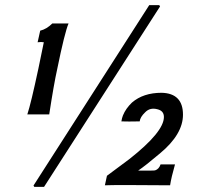

<svg xmlns="http://www.w3.org/2000/svg" viewBox="-20 -720 795 745"><path d="M183 -629H246Q231 -594 202 -452Q189 -394 171 -276H86Q100 -318 129 -454Q136 -487 150 -556Q141 -558 126 -556L136 -601Q161 -607 183 -629ZM598 -700 601 -695 151 5H113L110 0L559 -700ZM690 -275Q690 -199 601 -125Q543 -76 516 -58H555Q581 -58 582 -59Q597 -64 603 -82H659Q645 -33 640 -1Q428 -3 387 -1L395 -38Q400 -41 481 -102Q616 -208 616 -266Q616 -290 591 -296Q562 -304 543 -284Q524 -266 522 -249Q476 -248 451 -249Q453 -262 457 -272Q468 -299 492 -322Q536 -360 607 -360Q690 -358 690 -275Z"/></svg>

Font: GFS Neohellenic Rg
Style: Bold Italic
Weight: 700
Italic angle: -12°
Designer: Designed by Takis Katsoulidis and George D. Matthiopoulos.
Foundry: Designed by Takis Katsoulidis and George D. Matthiopoulos.
Version: Version 1.0